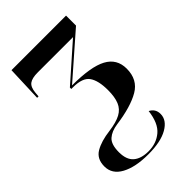

<svg xmlns="http://www.w3.org/2000/svg" viewBox="-231 -625 953 953"><g transform="rotate(-45 246.0 -148.0)"><path d="M225 240Q135 240 81.5 211Q28 182 28 128Q28 75 67 52Q106 29 171 21Q224 14 254 -2Q284 -18 296.5 -48.5Q309 -79 309 -127Q309 -194 286 -227Q263 -260 196 -260H184V-270L372 -436H125Q84 -436 66 -422.5Q48 -409 45 -373L43 -349H33L40 -536H423V-466L199 -270Q331 -270 390.5 -238Q450 -206 450 -137Q450 -60 390 -25Q330 10 220 25Q178 31 153.5 52.5Q129 74 129 129Q129 182 157 206Q185 230 237 230Q292 230 330.5 197.5Q369 165 378 89Q410 105 410 141Q410 184 361.5 212Q313 240 225 240Z"/></g></svg>

Font: Noto Serif Display SemiCondensed
Style: Bold
Weight: 700
Width: 4
Designer: Monotype Design Team
Foundry: Monotype Imaging Inc.
Version: Version 2.009